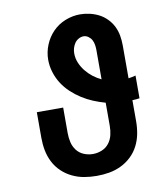

<svg xmlns="http://www.w3.org/2000/svg" viewBox="-84 -813 768 890"><g transform="rotate(-10 300.0 -367.5)"><path d="M300 8Q270 8 241 3Q212 -2 185 -15Q158 -28 136.5 -48.5Q115 -69 101.5 -95.5Q88 -122 82.5 -151Q77 -180 77 -210V-331H201V-210Q201 -188 206 -167Q211 -146 224 -129Q237 -112 257.5 -103.5Q278 -95 300 -95Q322 -95 342.5 -103.5Q363 -112 376 -129Q389 -146 394 -167Q399 -188 399 -210V-319Q370 -327 342.5 -338.5Q315 -350 290 -366Q265 -382 243 -402.5Q221 -423 205 -448Q189 -473 180 -502Q171 -531 171 -561Q171 -597 185 -631Q199 -665 224 -690.5Q249 -716 283 -729.5Q317 -743 353 -743Q376 -743 399 -737.5Q422 -732 442 -721.5Q462 -711 478.5 -694Q495 -677 505 -656.5Q515 -636 519 -613Q523 -590 523 -567V-412Q532 -413 540.5 -415Q549 -417 557 -419V-312Q549 -311 540.5 -310Q532 -309 523 -309V-210Q523 -180 517.5 -151Q512 -122 498.5 -95.5Q485 -69 463.5 -48.5Q442 -28 415 -15Q388 -2 359 3Q330 8 300 8ZM399 -429V-567Q399 -579 397 -591.5Q395 -604 389.5 -614.5Q384 -625 373.5 -632.5Q363 -640 351 -640Q339 -640 327.5 -633.5Q316 -627 309 -616.5Q302 -606 298.5 -594Q295 -582 295 -569Q295 -546 304 -524.5Q313 -503 327.5 -485Q342 -467 360 -453Q378 -439 399 -429Z"/></g></svg>

Font: Iosevka Curly Slab XBdEx
Style: Regular
Weight: 800
Width: 7
Monospace: yes
Designer: Belleve Invis
Foundry: Belleve Invis
Version: Version 11.0.0; ttfautohint (v1.8.3)